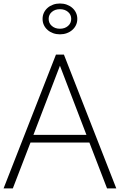

<svg xmlns="http://www.w3.org/2000/svg" viewBox="-25 -1056 672 1076"><path d="M-5 0 288.6 -750H333.2L626.8 0H575L475.9 -257.3H145.9L46.8 0ZM162.3 -300H459.5L310.9 -687.7ZM310.9 -863.6Q290.5 -863.6 272.7 -870Q255 -876.4 241.8 -888Q228.6 -899.5 221.1 -915.2Q213.6 -930.9 213.6 -950Q213.6 -969.1 221.1 -984.8Q228.6 -1000.5 241.8 -1012Q255 -1023.6 272.7 -1030Q290.5 -1036.4 310.9 -1036.4Q331.4 -1036.4 349.1 -1030Q366.8 -1023.6 380 -1012Q393.2 -1000.5 400.7 -984.8Q408.2 -969.1 408.2 -950Q408.2 -930.9 400.7 -915.2Q393.2 -899.5 380 -888Q366.8 -876.4 349.1 -870Q331.4 -863.6 310.9 -863.6ZM310.9 -895Q338.2 -895 356.1 -910.5Q374.1 -925.9 374.1 -950Q374.1 -974.1 356.1 -989.3Q338.2 -1004.5 310.9 -1004.5Q283.6 -1004.5 265.7 -989.3Q247.7 -974.1 247.7 -950Q247.7 -925.9 265.7 -910.5Q283.6 -895 310.9 -895Z"/></svg>

Font: Spartan Light
Style: Regular
Weight: 300
Designer: Matt Bailey, Mirko Velimirovic
Foundry: Matt Bailey
Version: Version 1.005